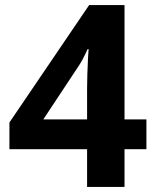

<svg xmlns="http://www.w3.org/2000/svg" viewBox="-20 -734 612 754"><path d="M322 0V-148H17V-253L330 -714H469V-265H555V-148H469V0ZM150 -265H322V-386Q322 -409 323 -442Q324 -475 325.5 -503.5Q327 -532 328 -541H324Q315 -521 305 -502Q295 -483 281 -463Z"/></svg>

Font: Noto Sans Malayalam
Style: Regular
Weight: 400
Designer: Jelle Bosma - Monotype Design Team
Foundry: Monotype Imaging Inc.
Version: Version 2.103